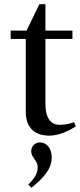

<svg xmlns="http://www.w3.org/2000/svg" viewBox="-20 -636 384 917"><path d="M31 -450H103V-102C103 0 179 12 214 12C265 12 313 -14 342 -32L334 -53C310 -43 288 -40 263 -40C229 -40 197 -64 197 -140V-450H326V-490H197V-616H168L107 -490H31ZM115 246 131 261C177 221 227 178 227 116C227 74 204 44 170 44C147 44 129 63 129 87C129 116 160 131 160 162C160 194 144 216 115 246Z"/></svg>

Font: Lingua Franca
Style: Regular
Weight: 400
Version: Version 1.19